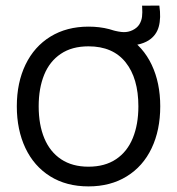

<svg xmlns="http://www.w3.org/2000/svg" viewBox="-20 -650 632 685"><path d="M548.5 -630Q555 -586 546.4 -554.8Q537.8 -523.5 510 -505.8Q493.5 -495.5 471.2 -490.9Q449 -486.3 424.6 -490.1Q400.2 -493.8 378.8 -507.2V-543Q405.2 -535.7 421.6 -535.4Q438 -535.2 452.8 -542.3Q469.2 -550.3 477 -562.8Q484.8 -575.3 486.7 -590.1Q488.5 -604.8 487.2 -625.3L486.8 -629.8ZM295.7 15Q216.5 15 158.8 -21.1Q101.2 -57.2 70.6 -121.9Q40 -186.7 40 -270.7Q40 -355.2 71.1 -419.6Q102.2 -484 160.1 -519.5Q218 -555 295.7 -555Q375.2 -555 432.9 -519.1Q490.7 -483.2 521.2 -418.8Q551.7 -354.5 551.7 -270.7Q551.7 -185.7 520.9 -121.1Q490.2 -56.5 432.2 -20.8Q374.3 15 295.7 15ZM295.7 -55.3Q354.2 -55.3 394.1 -82.1Q434 -108.8 453.8 -157.4Q473.7 -206 473.7 -270.7Q473.7 -370.5 428.2 -427.6Q382.7 -484.7 295.7 -484.7Q236.5 -484.7 196.8 -457.8Q157 -431 137.5 -383Q118 -335 118 -270.7Q118 -205 138.2 -156.5Q158.5 -108 198.2 -81.7Q238 -55.3 295.7 -55.3Z"/></svg>

Font: Manrope
Style: Regular
Weight: 400
Designer: Mikhail Sharanda
Foundry: Mikhail Sharanda
Version: Version 4.503